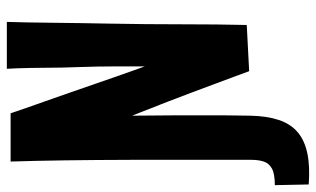

<svg xmlns="http://www.w3.org/2000/svg" viewBox="-224 -554 923 561"><g transform="rotate(-90 237.5 -273.5)"><path d="M-23 68Q10 68 25.5 59.5Q41 51 46 35.5Q51 20 51 0Q51 -32 51 -63.5Q51 -95 51 -127Q51 -159 51 -190.5Q51 -222 51 -254Q51 -303 51 -352.5Q51 -402 50.5 -450Q50 -498 49.5 -543.5Q49 -589 48 -629.5Q47 -670 46 -704H187Q190 -694 199 -668.5Q208 -643 220.5 -607.5Q233 -572 247 -532Q261 -492 274 -454Q285 -422 295 -393.5Q305 -365 312.5 -344Q320 -323 324 -312Q324 -329 324 -351Q324 -373 324 -398Q324 -423 323.5 -450Q323 -477 322 -505Q321 -530 320.5 -554Q320 -578 320 -601Q320 -624 319.5 -645Q319 -666 318.5 -683.5Q318 -701 317 -715H454Q453 -688 452.5 -654Q452 -620 451.5 -582Q451 -544 450.5 -502Q450 -460 449 -416Q448 -363 447.5 -309Q447 -255 447 -203Q447 -151 446.5 -103Q446 -55 445 -14L310 -7Q304 -24 294 -50.5Q284 -77 272 -109.5Q260 -142 247 -176.5Q234 -211 222 -242Q217 -256 211.5 -269Q206 -282 201 -295.5Q196 -309 190.5 -322.5Q185 -336 180 -349Q180 -318 180.5 -286Q181 -254 181 -223Q181 -198 181 -173.5Q181 -149 181 -126Q181 -103 181 -81.5Q181 -60 180.5 -40.5Q180 -21 180 -4Q179 45 167.5 79.5Q156 114 132 134.5Q108 155 70 163Q32 171 -21 167Z"/></g></svg>

Font: Truculenta Black
Style: Regular
Weight: 900
Version: Version 1.002